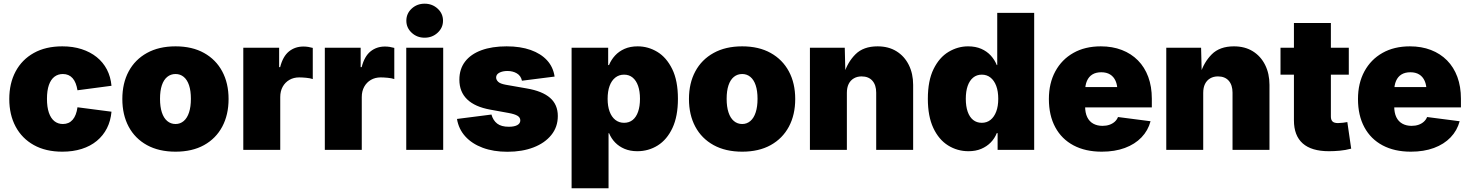

<svg xmlns="http://www.w3.org/2000/svg" viewBox="-20 -796 7809 1020"><path d="M311 9.8Q222.7 9.8 159.7 -25.4Q96.7 -60.5 63 -123.5Q29.3 -186.5 29.3 -270Q29.3 -353.5 63 -416.5Q96.7 -479.5 159.7 -514.6Q222.7 -549.8 311 -549.8Q367.7 -549.8 413.6 -534.9Q459.5 -520 493.7 -492.7Q527.8 -465.3 547.9 -426.8Q567.9 -388.2 572.3 -340.3L391.6 -316.4Q388.2 -337.4 381.8 -353.5Q375.5 -369.6 365.7 -380.6Q356 -391.6 343 -397.2Q330.1 -402.8 314 -402.8Q288.1 -402.8 269 -388.2Q250 -373.5 239.7 -344.2Q229.5 -314.9 229.5 -271Q229.5 -227.1 239.7 -197.3Q250 -167.5 269 -152.3Q288.1 -137.2 314 -137.2Q330.1 -137.2 343 -142.8Q356 -148.4 366 -159.9Q376 -171.4 382.3 -188Q388.7 -204.6 391.6 -226.1L572.3 -202.6Q567.9 -153.8 548.1 -114.7Q528.3 -75.7 494.4 -47.6Q460.4 -19.5 414.1 -4.9Q367.7 9.8 311 9.8Z M912.6 9.8Q824.2 9.8 760.7 -25.1Q697.3 -60.1 663.6 -123Q629.9 -186 629.9 -270Q629.9 -354 663.6 -416.7Q697.3 -479.5 760.7 -514.6Q824.2 -549.8 912.6 -549.8Q1001 -549.8 1064 -514.6Q1127 -479.5 1160.6 -416.7Q1194.3 -354 1194.3 -270Q1194.3 -186 1160.6 -123Q1127 -60.1 1064 -25.1Q1001 9.8 912.6 9.8ZM912.6 -137.2Q937.5 -137.2 956.1 -153.1Q974.6 -168.9 984.4 -199Q994.1 -229 994.1 -271Q994.1 -313.5 984.4 -342.8Q974.6 -372.1 956.1 -387.5Q937.5 -402.8 912.6 -402.8Q887.2 -402.8 868.4 -387.5Q849.6 -372.1 839.8 -342.8Q830.1 -313.5 830.1 -271Q830.1 -229 839.8 -199Q849.6 -168.9 868.4 -153.1Q887.2 -137.2 912.6 -137.2Z M1272.5 0V-542.5H1462.9V-439.5H1468.3Q1482.9 -496.6 1515.1 -522.7Q1547.4 -548.8 1591.8 -548.8Q1604.5 -548.8 1617.2 -546.9Q1629.9 -544.9 1641.6 -541.5V-376Q1627.4 -380.9 1606.2 -382.8Q1585 -384.8 1569.3 -384.8Q1540 -384.8 1517.3 -371.6Q1494.6 -358.4 1481.7 -335Q1468.8 -311.5 1468.8 -280.3V0Z M1705.6 0V-542.5H1896V-439.5H1901.4Q1916 -496.6 1948.2 -522.7Q1980.5 -548.8 2024.9 -548.8Q2037.6 -548.8 2050.3 -546.9Q2063 -544.9 2074.7 -541.5V-376Q2060.5 -380.9 2039.3 -382.8Q2018.1 -384.8 2002.4 -384.8Q1973.1 -384.8 1950.4 -371.6Q1927.7 -358.4 1914.8 -335Q1901.9 -311.5 1901.9 -280.3V0Z M2138.2 0V-542.5H2334.5V0ZM2235.8 -595.7Q2195.3 -595.7 2167 -622.1Q2138.7 -648.4 2138.7 -686Q2138.7 -724.1 2167 -750.2Q2195.3 -776.4 2235.8 -776.4Q2276.4 -776.4 2304.9 -750.2Q2333.5 -724.1 2333.5 -686Q2333.5 -648.4 2304.9 -622.1Q2276.4 -595.7 2235.8 -595.7Z M2675.8 10.3Q2601.6 10.3 2544.4 -11Q2487.3 -32.2 2451.9 -71.3Q2416.5 -110.4 2407.7 -164.1L2590.8 -187.5Q2599.6 -156.2 2621.3 -139.4Q2643.1 -122.6 2683.1 -122.6Q2711.9 -122.6 2728 -131.3Q2744.1 -140.1 2744.1 -156.2Q2744.1 -171.9 2729.2 -180.9Q2714.4 -189.9 2682.1 -195.8L2585.4 -213.4Q2503.4 -228 2461.9 -268.1Q2420.4 -308.1 2420.4 -372.6Q2420.4 -429.2 2450.7 -468.8Q2481 -508.3 2537.4 -529.1Q2593.8 -549.8 2671.4 -549.8Q2744.6 -549.8 2799.1 -530.5Q2853.5 -511.2 2886.2 -475.6Q2918.9 -439.9 2926.3 -389.2L2752.9 -367.2Q2747.1 -393.6 2725.8 -406.2Q2704.6 -418.9 2675.8 -418.9Q2650.4 -418.9 2633.1 -409.9Q2615.7 -400.9 2615.7 -384.3Q2615.7 -372.1 2626.5 -361.6Q2637.2 -351.1 2667 -345.7L2778.3 -326.2Q2861.3 -312 2902.3 -276.1Q2943.4 -240.2 2943.4 -179.7Q2943.4 -121.6 2908.9 -78.9Q2874.5 -36.1 2814.2 -12.9Q2753.9 10.3 2675.8 10.3Z M3016.6 204.1V-542.5H3210.9V-450.2H3215.3Q3226.6 -478 3247.3 -500.7Q3268.1 -523.4 3298.1 -536.6Q3328.1 -549.8 3367.7 -549.8Q3423.3 -549.8 3471.9 -520.5Q3520.5 -491.2 3551 -429.4Q3581.5 -367.7 3581.5 -271Q3581.5 -178.2 3552.5 -116.2Q3523.4 -54.2 3474.4 -23.4Q3425.3 7.3 3365.7 7.3Q3328.1 7.3 3298.3 -5.1Q3268.6 -17.6 3247.8 -39.1Q3227.1 -60.5 3215.8 -88.4H3212.9V204.1ZM3295.4 -143.6Q3322.3 -143.6 3341.1 -158.7Q3359.9 -173.8 3369.9 -202.6Q3379.9 -231.4 3379.9 -271Q3379.9 -311 3369.9 -339.6Q3359.9 -368.2 3341.1 -383.8Q3322.3 -399.4 3295.4 -399.4Q3268.6 -399.4 3248.8 -383.8Q3229 -368.2 3218.5 -339.6Q3208 -311 3208 -271Q3208 -231.9 3218.5 -203.4Q3229 -174.8 3248.8 -159.2Q3268.6 -143.6 3295.4 -143.6Z M3922.9 9.8Q3834.5 9.8 3771 -25.1Q3707.5 -60.1 3673.8 -123Q3640.1 -186 3640.1 -270Q3640.1 -354 3673.8 -416.7Q3707.5 -479.5 3771 -514.6Q3834.5 -549.8 3922.9 -549.8Q4011.2 -549.8 4074.2 -514.6Q4137.2 -479.5 4170.9 -416.7Q4204.6 -354 4204.6 -270Q4204.6 -186 4170.9 -123Q4137.2 -60.1 4074.2 -25.1Q4011.2 9.8 3922.9 9.8ZM3922.9 -137.2Q3947.8 -137.2 3966.3 -153.1Q3984.9 -168.9 3994.6 -199Q4004.4 -229 4004.4 -271Q4004.4 -313.5 3994.6 -342.8Q3984.9 -372.1 3966.3 -387.5Q3947.8 -402.8 3922.9 -402.8Q3897.5 -402.8 3878.7 -387.5Q3859.9 -372.1 3850.1 -342.8Q3840.3 -313.5 3840.3 -271Q3840.3 -229 3850.1 -199Q3859.9 -168.9 3878.7 -153.1Q3897.5 -137.2 3922.9 -137.2Z M4479 -302.7V0H4282.7V-542.5H4467.8L4471.2 -402.8H4463.4Q4482.4 -465.3 4524.7 -507.6Q4566.9 -549.8 4642.1 -549.8Q4700.2 -549.8 4742.4 -523.7Q4784.7 -497.6 4807.9 -451.2Q4831.1 -404.8 4831.1 -345.2V0H4634.8V-303.7Q4634.8 -344.2 4614.5 -367.2Q4594.2 -390.1 4557.1 -390.1Q4533.7 -390.1 4515.9 -379.6Q4498 -369.1 4488.5 -349.9Q4479 -330.6 4479 -302.7Z M5125 7.3Q5065.9 7.3 5016.6 -23.4Q4967.3 -54.2 4938.2 -116.2Q4909.2 -178.2 4909.2 -271Q4909.2 -367.7 4939.7 -429.4Q4970.2 -491.2 5019.3 -520.5Q5068.4 -549.8 5123 -549.8Q5162.6 -549.8 5192.9 -536.6Q5223.1 -523.4 5243.9 -500.5Q5264.6 -477.5 5275.4 -450.2H5277.8V-727.5H5474.1V0H5279.8V-88.9H5275.4Q5264.2 -60.5 5243.2 -39.1Q5222.2 -17.6 5192.6 -5.1Q5163.1 7.3 5125 7.3ZM5195.8 -143.6Q5222.7 -143.6 5242.2 -159.2Q5261.7 -174.8 5272.5 -203.4Q5283.2 -231.9 5283.2 -271Q5283.2 -311 5272.5 -339.6Q5261.7 -368.2 5242.2 -383.8Q5222.7 -399.4 5195.8 -399.4Q5168.9 -399.4 5149.9 -383.8Q5130.9 -368.2 5120.8 -339.6Q5110.8 -311 5110.8 -271Q5110.8 -231.4 5120.8 -202.6Q5130.9 -173.8 5149.9 -158.7Q5168.9 -143.6 5195.8 -143.6Z M5833 9.8Q5746.1 9.8 5683.1 -23.7Q5620.1 -57.1 5586.2 -119.9Q5552.2 -182.6 5552.2 -270Q5552.2 -354 5586.4 -417Q5620.6 -480 5682.4 -514.9Q5744.1 -549.8 5828.1 -549.8Q5889.6 -549.8 5939.7 -530.5Q5989.7 -511.2 6025.4 -475.1Q6061 -439 6080.1 -387.5Q6099.1 -335.9 6099.1 -271.5V-225.6H5612.8V-333.5H6007.8L5916.5 -311Q5916.5 -343.8 5906.5 -366.2Q5896.5 -388.7 5877.4 -400.4Q5858.4 -412.1 5830.6 -412.1Q5802.2 -412.1 5783.2 -400.4Q5764.2 -388.7 5754.4 -366.2Q5744.6 -343.8 5744.6 -311V-232.4Q5744.6 -196.8 5755.9 -173.6Q5767.1 -150.4 5788.1 -138.9Q5809.1 -127.4 5836.9 -127.4Q5857.4 -127.4 5873.8 -133.1Q5890.1 -138.7 5901.9 -149.2Q5913.6 -159.7 5919.4 -174.3L6092.3 -151.9Q6079.1 -102.5 6044.2 -66.2Q6009.3 -29.8 5955.8 -10Q5902.3 9.8 5833 9.8Z M6372.1 -302.7V0H6175.8V-542.5H6360.8L6364.3 -402.8H6356.4Q6375.5 -465.3 6417.7 -507.6Q6460 -549.8 6535.2 -549.8Q6593.3 -549.8 6635.5 -523.7Q6677.7 -497.6 6700.9 -451.2Q6724.1 -404.8 6724.1 -345.2V0H6527.8V-303.7Q6527.8 -344.2 6507.6 -367.2Q6487.3 -390.1 6450.2 -390.1Q6426.8 -390.1 6408.9 -379.6Q6391.1 -369.1 6381.6 -349.9Q6372.1 -330.6 6372.1 -302.7Z M7145.5 -542.5V-399.4H6782.7V-542.5ZM6854 -673.8H7050.3V-176.8Q7050.3 -159.2 7059.1 -150.6Q7067.9 -142.1 7088.4 -142.1Q7097.7 -142.1 7114.7 -144Q7131.8 -146 7137.7 -147.5L7158.2 -6.3Q7127 2 7097.2 4.6Q7067.4 7.3 7040 7.3Q6947.3 7.3 6900.6 -34.2Q6854 -75.7 6854 -156.7Z M7475.1 9.8Q7388.2 9.8 7325.2 -23.7Q7262.2 -57.1 7228.3 -119.9Q7194.3 -182.6 7194.3 -270Q7194.3 -354 7228.5 -417Q7262.7 -480 7324.5 -514.9Q7386.2 -549.8 7470.2 -549.8Q7531.7 -549.8 7581.8 -530.5Q7631.8 -511.2 7667.5 -475.1Q7703.1 -439 7722.2 -387.5Q7741.2 -335.9 7741.2 -271.5V-225.6H7254.9V-333.5H7649.9L7558.6 -311Q7558.6 -343.8 7548.6 -366.2Q7538.6 -388.7 7519.5 -400.4Q7500.5 -412.1 7472.7 -412.1Q7444.3 -412.1 7425.3 -400.4Q7406.2 -388.7 7396.5 -366.2Q7386.7 -343.8 7386.7 -311V-232.4Q7386.7 -196.8 7397.9 -173.6Q7409.2 -150.4 7430.2 -138.9Q7451.2 -127.4 7479 -127.4Q7499.5 -127.4 7515.9 -133.1Q7532.2 -138.7 7543.9 -149.2Q7555.7 -159.7 7561.5 -174.3L7734.4 -151.9Q7721.2 -102.5 7686.3 -66.2Q7651.4 -29.8 7597.9 -10Q7544.4 9.8 7475.1 9.8Z"/></svg>

Font: Inter 16pt Black
Style: Regular
Weight: 900
Version: Version 4.001;git-66647c0bb